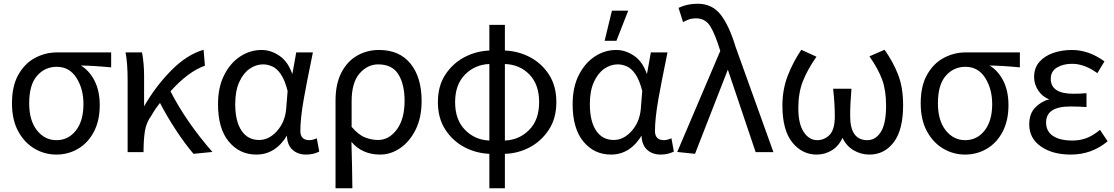

<svg xmlns="http://www.w3.org/2000/svg" viewBox="-20 -807 5951 1026"><path d="M281 19Q218 19 164 -13Q110 -45 77 -106Q44 -167 44 -255Q44 -348 78.5 -408.5Q113 -469 168 -498Q223 -527 285 -527H574V-447Q482 -456 407 -457V-460Q456 -432 484.5 -377Q513 -322 513 -245Q513 -163 482 -103.5Q451 -44 398 -12.5Q345 19 281 19ZM282 -58Q345 -58 385.5 -109.5Q426 -161 426 -251Q426 -332 388.5 -391Q351 -450 283 -450Q220 -450 178 -402Q136 -354 136 -255Q136 -163 177.5 -110.5Q219 -58 282 -58Z M1014 15Q968 -39 919.5 -113Q871 -187 835 -257Q809 -225 788 -188Q761 -151 754 -104.5Q747 -58 747 6H662V-381Q662 -468 651 -527H739Q750 -468 750 -400V-232H746Q809 -343 893.5 -429Q978 -515 1068 -541L1075 -456Q985 -424 891 -319Q976 -154 1115 5Z M1616 19Q1570 19 1541.5 -8Q1513 -35 1513 -90H1518Q1455 19 1350 19Q1260 19 1202.5 -50.5Q1145 -120 1145 -250Q1145 -341 1178 -406Q1211 -471 1264 -505.5Q1317 -540 1378 -540Q1429 -540 1476 -507Q1523 -474 1546 -399H1540L1563 -527H1652Q1618 -361 1604 -282Q1585 -175 1585 -107Q1585 -59 1632 -58Q1650 -58 1673 -68L1686 3Q1654 19 1616 19ZM1365 -59Q1417 -59 1459.5 -106Q1502 -153 1509 -222L1517 -321Q1502 -379 1481 -410Q1460 -441 1435 -452Q1410 -463 1386 -463Q1348 -463 1314 -439.5Q1280 -416 1258.5 -368.5Q1237 -321 1237 -251Q1237 -159 1270.5 -109Q1304 -59 1365 -59Z M1863 199H1773V-269Q1773 -359 1804.5 -419.5Q1836 -480 1889 -510Q1942 -540 2005 -540Q2115 -540 2174 -466.5Q2233 -393 2233 -268Q2233 -178 2201 -114Q2169 -50 2118.5 -15.5Q2068 19 2012 19Q1915 19 1858 -49Q1862 89 1863 199ZM2000 -59Q2059 -59 2100.5 -115Q2142 -171 2142 -268Q2142 -356 2109 -409.5Q2076 -463 2001 -463Q1944 -463 1901.5 -414.5Q1859 -366 1859 -265V-129Q1896 -86 1931 -72.5Q1966 -59 2000 -59Z M2678 199H2595V15Q2524 12 2462 -20.5Q2400 -53 2360 -114Q2320 -175 2320 -261Q2320 -348 2360 -408.5Q2400 -469 2462 -501.5Q2524 -534 2595 -537V-674H2678V-537Q2750 -534 2812 -501.5Q2874 -469 2913.5 -408.5Q2953 -348 2953 -261Q2953 -175 2913 -114Q2873 -53 2811 -20Q2749 13 2678 15ZM2595 -56V-465Q2518 -462 2465 -408.5Q2412 -355 2412 -261Q2412 -167 2465 -113Q2518 -59 2595 -56ZM2678 -56Q2754 -59 2807.5 -112.5Q2861 -166 2861 -261Q2861 -355 2809.5 -408.5Q2758 -462 2678 -465Z M3274 -589H3211L3250 -750H3337ZM3511 19Q3465 19 3436.5 -8Q3408 -35 3408 -90H3413Q3350 19 3245 19Q3155 19 3097.5 -50.5Q3040 -120 3040 -250Q3040 -341 3073 -406Q3106 -471 3159 -505.5Q3212 -540 3273 -540Q3324 -540 3371 -507Q3418 -474 3441 -399H3435L3458 -527H3547Q3513 -361 3499 -282Q3480 -175 3480 -107Q3480 -59 3527 -58Q3545 -58 3568 -68L3581 3Q3549 19 3511 19ZM3260 -59Q3312 -59 3354.5 -106Q3397 -153 3404 -222L3412 -321Q3397 -379 3376 -410Q3355 -441 3330 -452Q3305 -463 3281 -463Q3243 -463 3209 -439.5Q3175 -416 3153.5 -368.5Q3132 -321 3132 -251Q3132 -159 3165.5 -109Q3199 -59 3260 -59Z M3694 15 3599 5 3829 -535Q3803 -621 3776.5 -665Q3750 -709 3699 -709Q3678 -709 3662.5 -703.5Q3647 -698 3630 -689L3606 -765Q3652 -787 3708 -787Q3786 -787 3831.5 -728Q3877 -669 3911 -556L4113 6H4018L3868 -439H3871Z M4626 19Q4580 19 4540.5 -4.5Q4501 -28 4480 -75H4484Q4464 -28 4426.5 -4.5Q4389 19 4344 19Q4266 19 4213.5 -46.5Q4161 -112 4161 -243Q4161 -329 4189.5 -402.5Q4218 -476 4262 -541L4343 -504Q4296 -437 4271 -374.5Q4246 -312 4246 -229Q4246 -145 4275 -101.5Q4304 -58 4347 -58Q4385 -58 4413 -86Q4441 -114 4441 -187Q4441 -253 4432 -333H4530Q4523 -253 4523 -187Q4523 -58 4615 -58Q4659 -58 4687 -102Q4715 -146 4715 -242Q4715 -324 4694 -381.5Q4673 -439 4626 -506L4707 -541Q4753 -476 4779.5 -407.5Q4806 -339 4806 -245Q4806 -113 4756 -47Q4706 19 4626 19Z M5137 19Q5074 19 5020 -13Q4966 -45 4933 -106Q4900 -167 4900 -255Q4900 -348 4934.5 -408.5Q4969 -469 5024 -498Q5079 -527 5141 -527H5430V-447Q5338 -456 5263 -457V-460Q5312 -432 5340.5 -377Q5369 -322 5369 -245Q5369 -163 5338 -103.5Q5307 -44 5254 -12.5Q5201 19 5137 19ZM5138 -58Q5201 -58 5241.5 -109.5Q5282 -161 5282 -251Q5282 -332 5244.5 -391Q5207 -450 5139 -450Q5076 -450 5034 -402Q4992 -354 4992 -255Q4992 -163 5033.5 -110.5Q5075 -58 5138 -58Z M5702 19Q5604 19 5542 -24.5Q5480 -68 5480 -142Q5480 -200 5512.5 -233Q5545 -266 5589 -277V-275Q5550 -290 5528 -323.5Q5506 -357 5506 -395Q5506 -444 5534 -476Q5562 -508 5608 -524Q5654 -540 5708 -540Q5798 -540 5882 -479L5844 -416Q5776 -466 5709 -466Q5661 -466 5628 -446Q5595 -426 5595 -386Q5595 -306 5716 -306Q5750 -306 5786 -309V-235Q5739 -238 5700 -238Q5570 -238 5570 -153Q5570 -105 5607 -80.5Q5644 -56 5711 -56Q5750 -56 5784.5 -68.5Q5819 -81 5858 -113L5899 -52Q5814 19 5702 19Z"/></svg>

Font: LXGW 975 Gothic SC
Style: Regular
Weight: 400
Version: Version 2.01;February 25, 2021